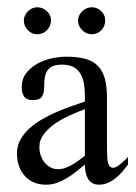

<svg xmlns="http://www.w3.org/2000/svg" viewBox="-20 -504 375 531"><path d="M334 -48.8Q327.1 -39.6 318.6 -29.5Q310.1 -19.5 300 -11.5Q290 -3.4 278.3 1.7Q266.6 6.8 253.9 6.8Q242.2 6.8 234.6 2Q227.1 -2.9 222.7 -11Q218.3 -19 216.6 -28.8Q214.8 -38.6 214.8 -48.8Q202.6 -39.1 190.4 -29.3Q178.2 -19.5 165 -11.5Q151.9 -3.4 137.7 1.7Q123.5 6.8 106.9 6.8Q87.9 6.8 73 0.2Q58.1 -6.3 47.9 -18.1Q37.6 -29.8 32.2 -45.7Q26.9 -61.5 26.9 -80.1Q26.9 -100.6 36.4 -117.7Q45.9 -134.8 61.5 -148.9Q77.1 -163.1 97.2 -174.6Q117.2 -186 138.2 -195.1Q159.2 -204.1 179.2 -210.9Q199.2 -217.8 214.8 -223.1V-236.8Q214.8 -253.9 212.6 -269.8Q210.4 -285.6 203.6 -298.1Q196.8 -310.5 184.6 -317.9Q172.4 -325.2 151.9 -325.2Q134.8 -325.2 125 -320.6Q115.2 -315.9 110.1 -307.4Q105 -298.8 103.5 -287.4Q102.1 -275.9 102.1 -262.2Q102.1 -245.6 95.7 -236.3Q89.4 -227.1 70.8 -227.1Q53.7 -227.1 46.9 -236.8Q40 -246.6 40 -262.2Q40 -285.2 52.2 -301.3Q64.5 -317.4 82.8 -327.6Q101.1 -337.9 122.6 -342.5Q144 -347.2 163.1 -347.2Q194.8 -347.2 216.6 -341.1Q238.3 -335 251.5 -321Q264.6 -307.1 270.3 -285.2Q275.9 -263.2 275.9 -231.9V-117.2Q275.9 -109.9 275.9 -101.6Q275.9 -93.3 276.1 -85.2Q276.4 -77.1 276.6 -70.1Q276.9 -63 277.8 -58.1Q278.8 -51.3 282.2 -45.7Q285.6 -40 293.9 -40Q297.9 -40 303.7 -43.7Q309.6 -47.4 315.4 -52.2Q321.3 -57.1 326.4 -62Q331.5 -66.9 334 -69.8ZM214.8 -202.1Q196.3 -195.3 174.3 -185.5Q152.3 -175.8 133.3 -162.8Q114.3 -149.9 101.6 -133.5Q88.9 -117.2 88.9 -97.2Q88.9 -85.9 92.3 -75.2Q95.7 -64.5 102.5 -55.7Q109.4 -46.9 118.9 -41.5Q128.4 -36.1 141.1 -36.1Q150.9 -36.1 160.6 -39.6Q170.4 -43 179.9 -48.6Q189.5 -54.2 198.5 -60.8Q207.5 -67.4 214.8 -73.2ZM271 -447.3Q271 -439.5 268.1 -432.4Q265.1 -425.3 260 -420.2Q254.9 -415 248 -412.1Q241.2 -409.2 233.9 -409.2Q218.8 -409.2 207.3 -420.7Q195.8 -432.1 195.8 -447.3Q195.8 -454.6 199 -461.2Q202.1 -467.8 207.5 -472.9Q212.9 -478 219.7 -481Q226.6 -483.9 233.9 -483.9Q249 -483.9 260 -473.1Q271 -462.4 271 -447.3ZM121.1 -447.3Q121.1 -439.5 117.9 -432.4Q114.7 -425.3 109.6 -420.2Q104.5 -415 97.4 -412.1Q90.3 -409.2 83 -409.2Q67.9 -409.2 56.9 -420.7Q45.9 -432.1 45.9 -447.3Q45.9 -454.6 49.1 -461.2Q52.2 -467.8 57.4 -472.9Q62.5 -478 69.1 -481Q75.7 -483.9 83 -483.9Q98.1 -483.9 109.6 -473.1Q121.1 -462.4 121.1 -447.3Z"/></svg>

Font: Scheherazade
Style: Regular
Weight: 400
Designer: SIL International
Foundry: SIL International
Version: Version 2.100 (build 932/914)